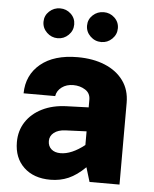

<svg xmlns="http://www.w3.org/2000/svg" viewBox="-54 -803 685 854"><g transform="rotate(5 288.5 -376.5)"><path d="M511.2 -364.7V0H377.4L357.9 -64Q320.3 -26.9 283.2 -10.7Q246.1 5.4 202.6 5.4Q127.9 5.4 84 -36.4Q40 -78.1 40 -148.9Q40 -199.7 65.7 -239Q91.3 -278.3 137.9 -301.5Q184.6 -324.7 247.1 -326.7L344.7 -330.1V-364.7Q344.7 -393.6 321.5 -408.2Q298.3 -422.9 268.1 -422.9Q237.8 -422.9 216.8 -407.2Q195.8 -391.6 191.9 -367.2H50.8Q51.8 -449.2 111.6 -498.8Q171.4 -548.3 276.9 -548.3Q345.7 -548.3 398.4 -526.6Q451.2 -504.9 481.2 -463.9Q511.2 -422.9 511.2 -364.7ZM181.2 -166Q181.2 -143.1 196.3 -129.6Q211.4 -116.2 237.3 -116.2Q286.6 -116.2 344.7 -162.1V-223.1L250.5 -219.2Q218.3 -217.8 199.7 -203.1Q181.2 -188.5 181.2 -166ZM111.3 -691.9Q111.3 -719.7 131.8 -738.8Q152.3 -757.8 180.2 -757.8Q208 -757.8 228.3 -738.8Q248.5 -719.7 248.5 -691.9Q248.5 -664.1 228.3 -644.3Q208 -624.5 180.2 -624.5Q152.3 -624.5 131.8 -644.3Q111.3 -664.1 111.3 -691.9ZM305.7 -691.9Q305.7 -719.7 326.2 -738.8Q346.7 -757.8 375 -757.8Q402.8 -757.8 423.1 -738.8Q443.4 -719.7 443.4 -691.9Q443.4 -664.1 423.1 -644.3Q402.8 -624.5 375 -624.5Q346.7 -624.5 326.2 -644.3Q305.7 -664.1 305.7 -691.9Z"/></g></svg>

Font: Estedad-FD ExtraBold
Style: Regular
Weight: 800
Designer: Amin Abedi
Version: Version 7.3